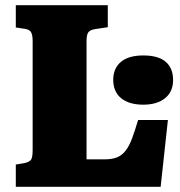

<svg xmlns="http://www.w3.org/2000/svg" viewBox="-20 -721 696 741"><path d="M41 0V-86L76 -92Q94 -96 100 -105Q106 -114 106 -143V-562Q106 -588 99 -598Q92 -608 74 -610L41 -615V-701H396V-616L349 -609Q328 -606 321 -596.5Q314 -587 314 -562V-106H383Q412 -106 431 -113.5Q450 -121 464 -138.5Q478 -156 489 -185Q500 -214 513 -258H628L600 0ZM533 -317Q478 -317 447.5 -342Q417 -367 417 -413Q417 -457 446.5 -482Q476 -507 533 -507Q591 -507 619.5 -482.5Q648 -458 648 -412Q648 -367 617 -342Q586 -317 533 -317Z"/></svg>

Font: Literata ExtraBold
Style: Regular
Weight: 800
Designer: Latin by Veronika Burian and Jose Scaglione. Greek by Irene Vlachou. Cyrillic by Vera Evstafieva.
Foundry: TypeTogether
Version: Version 3.103;gftools[0.9.29]